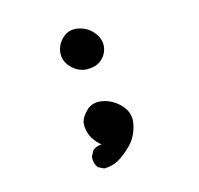

<svg xmlns="http://www.w3.org/2000/svg" viewBox="-76 -704 652 628"><g transform="rotate(-15 250.0 -390.5)"><path d="M203.1 -157.2 183.6 -167Q171.9 -182.6 173.8 -204.1L183.6 -223.6Q197.3 -235.4 214.8 -235.4Q191.4 -254.9 183.1 -275.9Q174.8 -296.9 176.3 -315.9Q177.7 -335 199.2 -356.4Q220.7 -377.9 255.4 -371.1Q290 -364.3 315.4 -335.9Q340.8 -307.6 332 -269.5Q323.2 -231.4 299.3 -207Q275.4 -182.6 252.9 -169.9Q230.5 -157.2 203.1 -157.2ZM226.6 -485.4Q199.2 -489.3 179.7 -510.7Q160.2 -532.2 162.1 -559.1Q164.1 -585.9 185.5 -606.4Q207 -627 237.8 -621.6Q268.6 -616.2 288.1 -592.8Q307.6 -569.3 305.2 -543.9Q302.7 -518.6 283.2 -501Q263.7 -483.4 226.6 -485.4Z"/></g></svg>

Font: NaikaiFont
Style: Regular
Weight: 400
Version: Version 1.67